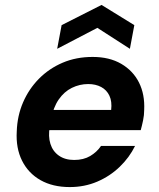

<svg xmlns="http://www.w3.org/2000/svg" viewBox="-20 -747 644 779"><path d="M263 12Q194 12 144.5 -16Q95 -44 69.5 -95Q44 -146 48 -214Q50 -277 73.5 -331.5Q97 -386 138 -427.5Q179 -469 234 -492.5Q289 -516 356 -516Q424 -516 472 -488Q520 -460 544 -412Q568 -364 565 -301Q565 -280 560.5 -258.5Q556 -237 551 -219H143L157 -301H431Q435 -335 424 -358.5Q413 -382 390.5 -394Q368 -406 338 -406Q303 -406 271.5 -390.5Q240 -375 218 -343Q196 -311 187 -262L182 -233Q175 -194 184.5 -163.5Q194 -133 219 -115.5Q244 -98 281 -98Q319 -98 346 -114Q373 -130 390 -155H528Q505 -108 465.5 -70Q426 -32 374.5 -10Q323 12 263 12ZM212 -549 230 -645 392 -727 525 -645 507 -549 375 -634Z"/></svg>

Font: DM Sans
Style: Bold Italic
Weight: 700
Italic angle: -10°
Designer: Colophon Foundry, Jonny Pinhorn
Foundry: Colophon Foundry
Version: Version 4.004;gftools[0.9.30]